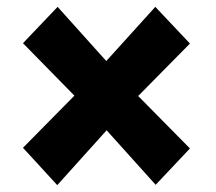

<svg xmlns="http://www.w3.org/2000/svg" viewBox="-20 -694 629 560"><path d="M534 -261 383 -414 534 -567 433 -674 290 -516 148 -674 47 -568 197 -415 47 -263 147 -154 291 -314 434 -155Z"/></svg>

Font: Hussar Woodtype
Style: SeBd
Weight: 900
Foundry: Cannot Into Space Fonts
Version: Version 1.07